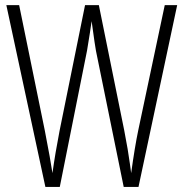

<svg xmlns="http://www.w3.org/2000/svg" viewBox="-20 -734 721 754"><path d="M627 -713.9H675.8L523.9 0H465.8L356.9 -534.2Q354 -547.4 339.8 -650.9L333 -604.5L321.8 -535.2L214.8 0H158.2L4.9 -713.9H55.2L155.8 -222.2Q179.2 -102.1 186 -54.2Q196.8 -132.3 213.9 -220.2L314 -713.9H368.2L467.8 -222.2Q483.4 -142.1 490.2 -90.3L495.1 -54.2Q509.3 -157.2 522.9 -222.2Z"/></svg>

Font: TypoPRO Open Sans Condensed
Style: Regular
Weight: 300
Width: 3
Foundry: Ascender Corporation
Version: Version 1.10